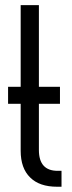

<svg xmlns="http://www.w3.org/2000/svg" viewBox="-20 -710 273 730"><path d="M10.7 -379.9H58.6V-690.4H127.9V-379.9H208V-315.4H127.9V-139.6Q127.9 -60.5 199.2 -60.5H213.9V0H197.3Q129.9 0 94.7 -35.2Q58.6 -70.3 58.6 -136.7V-315.4H10.7Z"/></svg>

Font: Dinish Condensed
Style: Regular
Weight: 400
Width: 3
Designer: Bert Driehuis
Foundry: Playbeing
Version: Version 3.006; git-39231f3c-release